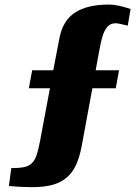

<svg xmlns="http://www.w3.org/2000/svg" viewBox="-20 -709 582 822"><path d="M526.9 -599.1Q487.3 -609.4 475.1 -609.4Q458 -609.4 446.8 -600.6Q435.5 -591.8 428 -576.7Q420.4 -561.5 415.3 -540.8Q410.2 -520 405.8 -496.1L389.6 -408.2H489.7L475.6 -331.1H375.5L329.6 -83Q320.8 -36.6 305.9 -3.7Q291 29.3 266.1 50.8Q241.2 72.3 205.1 82.3Q168.9 92.3 118.2 92.3Q94.7 92.3 69.8 91.1Q44.9 89.8 18.1 87.4L28.3 10.7Q61.5 10.7 82.3 6.6Q103 2.4 116 -10Q128.9 -22.5 136.5 -44.4Q144 -66.4 150.9 -102.5L193.8 -331.1H103.5L117.7 -408.2H208L234.4 -545.4Q248.5 -620.6 301 -655Q353.5 -689.5 445.8 -689.5Q483.9 -689.5 539.1 -670.4Z"/></svg>

Font: Tienne Black
Style: Regular
Weight: 900
Designer: vernon adams
Foundry: vernon adams
Version: Version 001.001